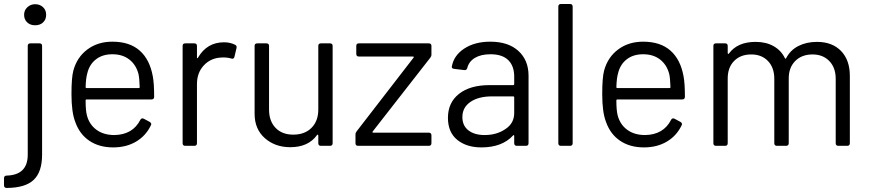

<svg xmlns="http://www.w3.org/2000/svg" viewBox="-55 -720 4289 948"><path d="M118.2 -595.2Q94.2 -595.2 79.1 -609.6Q64 -624 64 -647Q64 -669.4 80.1 -684.3Q96.2 -699.2 118.2 -699.2Q142.1 -699.2 157.5 -684.6Q172.9 -669.9 172.9 -647Q172.9 -624 158 -609.6Q143.1 -595.2 118.2 -595.2ZM-22 208Q-35.2 208 -35.2 194.8V160.2Q-35.2 147 -22 147Q82 144 82 43.9V-493.2Q82 -505.9 95.2 -505.9H140.1Q152.8 -505.9 152.8 -493.2V43.9Q152.8 128.9 111.3 168.2Q69.8 207.5 -22 208Z M509.8 -53.2Q600.1 -54.7 637.7 -127.9Q640.1 -133.3 644.8 -135Q649.4 -136.7 654.8 -133.8L684.1 -118.2Q695.8 -110.8 689.9 -101.1Q665.5 -49.8 617.2 -21Q568.8 7.8 503.9 7.8Q434.6 7.8 386.2 -24.9Q337.9 -57.6 316.9 -117.2Q297.9 -165 297.9 -254.9Q297.9 -336.9 307.1 -371.1Q324.7 -437 376.2 -475.6Q427.7 -514.2 500 -514.2Q585.4 -514.2 635.3 -469.7Q685.1 -425.3 699.7 -341.8Q706.1 -307.6 706.1 -242.2Q706.1 -229 692.9 -229H373Q367.7 -229 367.7 -224.1Q367.7 -175.3 374 -150.9Q385.7 -105.5 421.1 -79.3Q456.5 -53.2 509.8 -53.2ZM500 -452.1Q450.7 -452.1 418.5 -426.8Q386.2 -401.4 376 -357.9Q369.1 -334.5 367.7 -290Q367.7 -285.2 373 -285.2H629.9Q634.8 -285.2 634.8 -290Q633.3 -334.5 628.9 -354Q617.2 -399.9 583.7 -426Q550.3 -452.1 500 -452.1Z M1050.8 -511.2Q1082 -511.2 1105.5 -499Q1115.7 -494.6 1112.8 -482.9L1102.5 -439Q1099.6 -426.8 1086.4 -431.2Q1065.4 -437.5 1037.6 -436Q985.4 -433.6 951.4 -397.2Q917.5 -360.8 917.5 -305.2V-13.2Q917.5 0 904.8 0H859.4Q846.7 0 846.7 -13.2V-493.2Q846.7 -505.9 859.4 -505.9H904.8Q917.5 -505.9 917.5 -493.2V-437Q917.5 -428.7 922.4 -435.1Q966.8 -511.2 1050.8 -511.2Z M1516.6 -179.2V-493.2Q1516.6 -505.9 1529.3 -505.9H1574.2Q1587.4 -505.9 1587.4 -493.2V-13.2Q1587.4 0 1574.2 0H1529.3Q1516.6 0 1516.6 -13.2V-50.8Q1516.6 -53.7 1514.4 -54.9Q1512.2 -56.2 1510.3 -53.2Q1467.3 6.8 1378.4 6.8Q1303.2 6.8 1252.7 -37.8Q1202.1 -82.5 1202.1 -158.2V-493.2Q1202.1 -505.9 1215.3 -505.9H1260.3Q1273.4 -505.9 1273.4 -493.2V-179.2Q1273.4 -122.1 1305.7 -88.6Q1337.9 -55.2 1392.6 -55.2Q1449.7 -55.2 1483.2 -88.9Q1516.6 -122.6 1516.6 -179.2Z M2062 0H1712.9Q1700.2 0 1700.2 -13.2V-56.2Q1700.2 -64.5 1706.1 -71.8L1986.8 -435.1Q1988.8 -437.5 1987.8 -439.2Q1986.8 -440.9 1983.9 -440.9H1716.8Q1704.1 -440.9 1704.1 -454.1V-493.2Q1704.1 -505.9 1716.8 -505.9H2062Q2075.2 -505.9 2075.2 -493.2V-450.2Q2075.2 -441.9 2068.8 -434.1L1785.2 -70.8Q1783.2 -68.4 1784.2 -66.7Q1785.2 -64.9 1788.1 -64.9H2062Q2075.2 -64.9 2075.2 -51.8V-13.2Q2075.2 0 2062 0Z M2365.7 -514.2Q2454.6 -514.2 2504.6 -468.5Q2554.7 -422.9 2554.7 -346.2V-13.2Q2554.7 0 2542 0H2497.1Q2483.9 0 2483.9 -13.2V-48.8Q2483.9 -51.8 2481.9 -52.7Q2480 -53.7 2478 -50.8Q2423.8 7.8 2321.8 7.8Q2248.5 7.8 2202.6 -29.5Q2156.7 -66.9 2156.7 -138.2Q2156.7 -213.4 2211.4 -256.6Q2266.1 -299.8 2362.8 -299.8H2479Q2483.9 -299.8 2483.9 -305.2V-341.8Q2483.9 -394 2454.6 -423.1Q2425.3 -452.1 2366.7 -452.1Q2319.8 -452.1 2290 -434.3Q2260.3 -416.5 2252 -383.8Q2249 -372.6 2236.8 -374L2188 -379.9Q2174.3 -381.3 2175.8 -391.1Q2185.5 -446.3 2237.3 -480.2Q2289.1 -514.2 2365.7 -514.2ZM2337.9 -53.2Q2397.9 -53.2 2440.9 -83Q2483.9 -111.3 2483.9 -162.1V-238.8Q2483.9 -244.1 2479 -244.1H2374Q2307.6 -244.1 2267.8 -216.8Q2228 -189.5 2228 -142.1Q2228 -99.1 2258.1 -76.2Q2288.1 -53.2 2337.9 -53.2Z M2759.8 0H2714.4Q2701.7 0 2701.7 -13.2V-687Q2701.7 -700.2 2714.4 -700.2H2759.8Q2772.5 -700.2 2772.5 -687V-13.2Q2772.5 0 2759.8 0Z M3130.4 -53.2Q3220.7 -54.7 3258.3 -127.9Q3260.7 -133.3 3265.4 -135Q3270 -136.7 3275.4 -133.8L3304.7 -118.2Q3316.4 -110.8 3310.5 -101.1Q3286.1 -49.8 3237.8 -21Q3189.5 7.8 3124.5 7.8Q3055.2 7.8 3006.8 -24.9Q2958.5 -57.6 2937.5 -117.2Q2918.5 -165 2918.5 -254.9Q2918.5 -336.9 2927.7 -371.1Q2945.3 -437 2996.8 -475.6Q3048.3 -514.2 3120.6 -514.2Q3206.1 -514.2 3255.9 -469.7Q3305.7 -425.3 3320.3 -341.8Q3326.7 -307.6 3326.7 -242.2Q3326.7 -229 3313.5 -229H2993.7Q2988.3 -229 2988.3 -224.1Q2988.3 -175.3 2994.6 -150.9Q3006.3 -105.5 3041.7 -79.3Q3077.1 -53.2 3130.4 -53.2ZM3120.6 -452.1Q3071.3 -452.1 3039.1 -426.8Q3006.8 -401.4 2996.6 -357.9Q2989.7 -334.5 2988.3 -290Q2988.3 -285.2 2993.7 -285.2H3250.5Q3255.4 -285.2 3255.4 -290Q3253.9 -334.5 3249.5 -354Q3237.8 -399.9 3204.3 -426Q3170.9 -452.1 3120.6 -452.1Z M3979 -513.2Q4054.2 -513.2 4097.7 -468.3Q4141.1 -423.3 4141.1 -345.2V-13.2Q4141.1 0 4128.4 0H4084Q4071.3 0 4071.3 -13.2V-331.1Q4071.3 -385.7 4039.8 -418.5Q4008.3 -451.2 3957 -451.2Q3903.8 -451.2 3871.6 -418.9Q3839.4 -386.7 3839.4 -333V-13.2Q3839.4 0 3826.2 0H3781.2Q3768.1 0 3768.1 -13.2V-331.1Q3768.1 -385.7 3737.1 -418.5Q3706.1 -451.2 3654.3 -451.2Q3601.1 -451.2 3569.6 -418.9Q3538.1 -386.7 3538.1 -333V-13.2Q3538.1 0 3525.4 0H3480Q3467.3 0 3467.3 -13.2V-493.2Q3467.3 -505.9 3480 -505.9H3525.4Q3538.1 -505.9 3538.1 -493.2V-458Q3538.1 -455.1 3540.3 -454.1Q3542.5 -453.1 3544.4 -456.1Q3586.4 -513.2 3676.3 -513.2Q3727.1 -513.2 3764.4 -492.2Q3801.8 -471.2 3820.3 -433.1Q3823.2 -427.7 3826.2 -432.1Q3847.2 -472.7 3887 -492.9Q3926.8 -513.2 3979 -513.2Z"/></svg>

Font: Barlow
Style: Regular
Weight: 400
Designer: Jeremy Tribby
Foundry: Jeremy Tribby
Version: Version 1.101